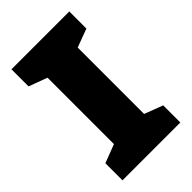

<svg xmlns="http://www.w3.org/2000/svg" viewBox="-216 -859 873 873"><g transform="rotate(-45 220.0 -423.0)"><path d="M406 -66V-176L317 -210V-637L406 -670V-780H34V-670L123 -637V-210L34 -176V-66Z"/></g></svg>

Font: Noto Sans Malayalam UI Black
Style: Regular
Weight: 900
Designer: Jelle Bosma - Monotype Design Team
Foundry: Monotype Imaging Inc.
Version: Version 2.104